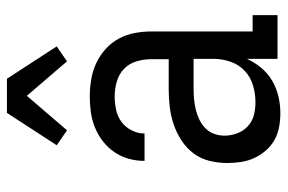

<svg xmlns="http://www.w3.org/2000/svg" viewBox="-154 -646 809 540"><g transform="rotate(-90 250.0 -376.5)"><path d="M201 8Q182 8 162.5 4.5Q143 1 126 -8.5Q109 -18 96 -33Q83 -48 75 -65.5Q67 -83 64 -102.5Q61 -122 61 -141Q61 -166 67 -191Q73 -216 88 -236Q103 -256 124.5 -270Q146 -284 169.5 -292Q193 -300 218 -303Q243 -306 268 -306H353V-355Q353 -376 347 -396.5Q341 -417 326 -431.5Q311 -446 290 -452Q269 -458 249 -458Q230 -458 211 -454Q192 -450 177 -439Q162 -428 153 -410.5Q144 -393 144 -374H67Q67 -397 73 -418.5Q79 -440 91.5 -458.5Q104 -477 122 -491Q140 -505 161 -513.5Q182 -522 204 -525Q226 -528 249 -528Q272 -528 296 -524Q320 -520 341.5 -510Q363 -500 381 -484Q399 -468 410.5 -447Q422 -426 426.5 -402.5Q431 -379 431 -355V-70H477V0H354V-86Q344 -64 328.5 -45.5Q313 -27 292.5 -15Q272 -3 248.5 2.5Q225 8 201 8ZM232 -62Q256 -62 279.5 -69Q303 -76 320.5 -92.5Q338 -109 346 -132.5Q354 -156 354 -180V-236H268Q253 -236 238.5 -234.5Q224 -233 210 -229.5Q196 -226 182.5 -219.5Q169 -213 158.5 -202.5Q148 -192 143 -178Q138 -164 138 -149Q138 -131 144.5 -113.5Q151 -96 164.5 -83.5Q178 -71 195.5 -66.5Q213 -62 232 -62ZM153 -592 111 -621 202 -761H298L389 -621L347 -592L250 -705Z"/></g></svg>

Font: Iosevka Curly Slab
Style: Regular
Weight: 400
Monospace: yes
Designer: Belleve Invis
Foundry: Belleve Invis
Version: Version 22.1.2; ttfautohint (v1.8.4)